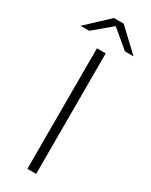

<svg xmlns="http://www.w3.org/2000/svg" viewBox="-231 -921 759 966"><g transform="rotate(30 148.0 -437.5)"><path d="M122 0V-700H173V0ZM-6 -757 120 -875H176L302 -757H252L130 -859H166L44 -757Z"/></g></svg>

Font: Modern
Style: Regular
Weight: 300
Designer: Julieta Ulanovsky
Foundry: Julieta Ulanovsky
Version: Version 8.000